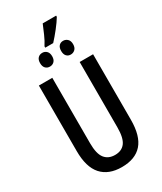

<svg xmlns="http://www.w3.org/2000/svg" viewBox="-256 -1139 1047 1239"><g transform="rotate(-30 267.0 -519.5)"><path d="M223 -915Q242 -944 258.5 -982Q275 -1020 287 -1049H387V-1040Q369 -1010 339 -972Q309 -934 282 -905H223ZM189 -784Q169 -784 156.5 -797Q144 -810 144 -835Q144 -860 156.5 -873Q169 -886 189 -886Q208 -886 221 -873Q234 -860 234 -835Q234 -810 221 -797Q208 -784 189 -784ZM344 -784Q325 -784 313 -797Q301 -810 301 -835Q301 -860 313 -873Q325 -886 344 -886Q363 -886 376.5 -873Q390 -860 390 -835Q390 -810 376.5 -797Q363 -784 344 -784ZM469 -227Q469 -105 418 -47.5Q367 10 267 10Q169 10 117 -48Q65 -106 65 -226V-714H165V-226Q165 -148 191.5 -114Q218 -80 268 -80Q318 -80 343.5 -114Q369 -148 369 -227V-714H469Z"/></g></svg>

Font: Noto Sans ExtraCondensed Medium
Style: Regular
Weight: 500
Width: 2
Designer: Monotype Design Team
Foundry: Monotype Imaging Inc.
Version: Version 2.013; ttfautohint (v1.8.4.7-5d5b)